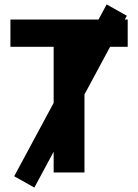

<svg xmlns="http://www.w3.org/2000/svg" viewBox="-20 -778 623 866"><path d="M27 -567V-690H556V-567H361V0H222V-567ZM44 17 461 -758 552 -707 135 68Z"/></svg>

Font: Radio Canada SemiBold
Style: Regular
Weight: 600
Designer: Charles Daoud, Etienne Aubert Bonn, Alexandre Saumier Demers, Jacques Le Bailly
Foundry: Radio-Canada
Version: Version 2.104; ttfautohint (v1.8.4.7-5d5b);gftools[0.9.28.de